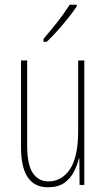

<svg xmlns="http://www.w3.org/2000/svg" viewBox="-20 -783 448 813"><path d="M337 -527V0H317L316 -112H314Q307 -83 292.5 -55Q278 -27 252 -8.5Q226 10 183 10Q69 10 69 -159V-527H95V-167Q95 -87 118.5 -51Q142 -15 185 -15Q242 -15 276.5 -67Q311 -119 311 -228V-527ZM305 -756Q289 -732 266.5 -704Q244 -676 221 -650.5Q198 -625 178 -606H164V-618Q198 -658 224 -691Q250 -724 275 -763H305Z"/></svg>

Font: Noto Sans Thai ExtCond Thin
Style: Regular
Weight: 100
Width: 2
Designer: Monotype Design Team
Foundry: Monotype Imaging Inc.
Version: Version 2.002; ttfautohint (v1.8.4.7-5d5b)